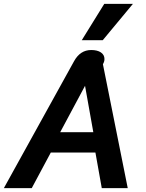

<svg xmlns="http://www.w3.org/2000/svg" viewBox="-26 -978 760 998"><path d="M359 -660Q391 -718 448 -718Q480 -718 498.5 -705.5Q517 -693 517 -671Q517 -661 513.5 -653.5Q510 -646 509 -644L638 0H503L470 -185H238L139 0H-6ZM459 -291 416 -532 287 -291ZM516 -958H665L508 -769H399Z"/></svg>

Font: Niramit
Style: Bold Italic
Weight: 700
Italic angle: -10°
Designer: Katatrad Aksorn Co.,Ltd.
Foundry: Cadson Demak Co.,Ltd.
Version: Version 1.001; ttfautohint (v1.6)